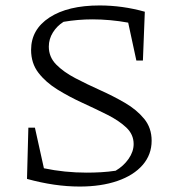

<svg xmlns="http://www.w3.org/2000/svg" viewBox="-20 -675 648 704"><path d="M272 9Q226 9 178 2Q130 -5 79 -19L84 -207H108L141 -58Q217 -42 298 -42Q324 -42 350.5 -43.5Q377 -45 404 -49Q433 -66 451.5 -92.5Q470 -119 470 -147Q470 -182 443 -207.5Q416 -233 373 -254.5Q330 -276 282 -298Q234 -320 191 -346.5Q148 -373 121 -408Q94 -443 94 -492Q94 -567 161.5 -611Q229 -655 345 -655Q429 -655 511 -632L504 -453H480L450 -592Q417 -598 384 -601Q351 -604 319 -604Q266 -604 213 -595Q189 -580 174 -556Q159 -532 159 -504Q159 -466 186 -438.5Q213 -411 256 -388.5Q299 -366 347 -344.5Q395 -323 438 -298Q481 -273 508.5 -239.5Q536 -206 536 -159Q536 -108 503 -70Q470 -32 410.5 -11.5Q351 9 272 9Z"/></svg>

Font: Piazzolla SC Light
Style: Regular
Weight: 300
Designer: Juan Pablo del Peral
Foundry: Huerta Tipografica
Version: Version 1.330